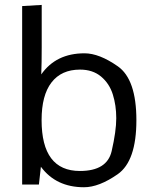

<svg xmlns="http://www.w3.org/2000/svg" viewBox="-20 -769 633 800"><path d="M332 -546.9Q393.6 -546.9 470.9 -492.7Q548.3 -438.5 548.3 -268.1Q548.3 -97.7 470.5 -43.2Q392.6 11.2 330.1 11.2Q213.4 11.2 150.4 -74.2L142.1 0H72.3V-743.7L153.8 -748.5V-571.3Q153.8 -505.9 151.9 -459Q213.4 -546.9 332 -546.9ZM313.5 -479Q235.8 -479 194.6 -425.5Q153.3 -372.1 153.3 -268.6Q153.3 -56.6 313 -56.6Q426.3 -56.6 445.3 -139.6Q464.4 -222.7 464.4 -276.4Q464.4 -330.1 450 -375.7Q435.5 -421.4 400.9 -450.2Q366.2 -479 313.5 -479Z"/></svg>

Font: Oxygen-Regular
Style: Regular
Weight: 400
Designer: Vernon Adams
Foundry: Vernon Adams
Version: Version Release 0.2.3 webfont; ttfautohint (v0.93.3-1d66) -l